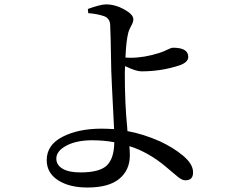

<svg xmlns="http://www.w3.org/2000/svg" viewBox="-20 -796 1040 857"><path d="M338.9 -26.4Q424.8 -26.4 457 -57.6Q489.3 -88.9 490.2 -161.1Q443.4 -169.9 391.6 -169.9Q321.3 -169.9 276.4 -146Q231.4 -122.1 231.4 -87.9Q231.4 -59.6 259.3 -43Q287.1 -26.4 338.9 -26.4ZM547.9 -225.6 548.8 -210.9Q619.1 -198.2 694.3 -165Q754.9 -136.7 798.3 -100.1Q841.8 -63.5 841.8 -26.4Q841.8 8.8 807.6 8.8Q792 8.8 772.5 -7.8Q752.9 -24.4 717.3 -54.2Q681.6 -84 642.6 -106.4Q599.6 -130.9 557.6 -143.6Q559.6 -118.2 559.6 -102.5Q559.6 -37.1 512.7 2Q465.8 41 370.1 41Q289.1 41 238.8 8.3Q188.5 -24.4 188.5 -81.1Q188.5 -149.4 259.3 -185.5Q330.1 -221.7 432.6 -221.7Q454.1 -221.7 489.3 -219.7Q476.6 -465.8 476.6 -481.4Q473.6 -665 471.7 -686.5Q469.7 -713.9 445.3 -723.6Q413.1 -734.4 374 -737.3L372.1 -755.9Q428.7 -776.4 453.1 -776.4Q494.1 -776.4 534.7 -753.9Q575.2 -731.4 575.2 -710Q575.2 -697.3 565.4 -680.2Q555.7 -663.1 552.7 -650.4Q543 -613.3 540 -539.1Q547.9 -538.1 561.5 -538.1Q624 -538.1 690.4 -559.6Q704.1 -563.5 717.3 -569.8Q730.5 -576.2 738.8 -579.6Q747.1 -583 752.9 -583Q820.3 -583 820.3 -542Q820.3 -518.6 783.2 -504.9Q701.2 -477.5 611.3 -477.5Q586.9 -477.5 538.1 -501Q537.1 -490.2 537.1 -468.8Q537.1 -332 547.9 -225.6Z"/></svg>

Font: GenYoMin TW TTF Medium
Style: Regular
Weight: 500
Version: Version 1.300